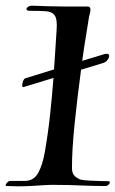

<svg xmlns="http://www.w3.org/2000/svg" viewBox="-42 -654 406 675"><path d="M19 1Q12 1 3 0.5Q-6 0 -17 0H-19Q-22 0 -22 -3Q-22 -7 -16.5 -12.5Q-11 -18 -7 -18H45Q77 -18 92.5 -46.5Q108 -75 116 -122Q127 -185 134 -250Q141 -315 146 -380L41 -348Q36 -347 36 -354Q36 -361 39.5 -369.5Q43 -378 48 -379L148 -410Q150 -444 152.5 -479Q155 -514 157 -548Q160 -586 150.5 -599.5Q141 -613 119.5 -614.5Q98 -616 63 -616Q51 -616 51 -622Q51 -626 56.5 -630Q62 -634 68 -634Q74 -634 87.5 -633.5Q101 -633 113.5 -632.5Q126 -632 129 -632Q164 -631 188.5 -631Q213 -631 233 -631H267Q276 -631 276 -620Q276 -612 271 -595Q267 -568 262.5 -541.5Q258 -515 254 -489Q252 -477 250.5 -464.5Q249 -452 247 -440L326 -464Q340 -467 341.5 -460Q343 -453 336.5 -444Q330 -435 319 -432L243 -409Q230 -312 220.5 -220.5Q211 -129 211 -63Q211 -43 222.5 -33.5Q234 -24 244 -22Q255 -20 274.5 -19Q294 -18 312 -17.5Q330 -17 338 -17H339Q344 -17 344 -13Q344 -9 339.5 -4.5Q335 0 329 0Q286 0 242.5 -2Q199 -4 155 -4Q145 -4 134 -4Q123 -4 112 -3Q92 -2 72 -0.5Q52 1 19 1Z"/></svg>

Font: Tapestry
Style: Regular
Weight: 400
Designer: Robert E. Leuschke
Foundry: Robert E. Leuschke
Version: Version 1.010; ttfautohint (v1.8.4.7-5d5b)